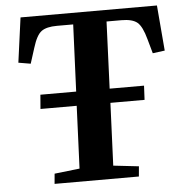

<svg xmlns="http://www.w3.org/2000/svg" viewBox="-52 -763 765 812"><g transform="rotate(-5 331.0 -357.0)"><path d="M504.9 0H147L150.9 -43L257.8 -55.2L269 -320.8H115.2L120.1 -380.9H272L284.2 -665H214.8Q170.9 -665 149.4 -649.4Q127.9 -633.8 111.8 -581.1L90.8 -515.1L39.1 -523.9L64.9 -713.9H644L660.2 -521L608.9 -514.2L591.8 -575.2Q577.1 -629.9 556.4 -647.5Q535.6 -665 488.8 -665H425.8L414.1 -380.9H560.1L557.1 -320.8H412.1L400.9 -55.2L508.8 -43Z"/></g></svg>

Font: Literata SemiBold
Style: Italic
Weight: 650
Italic angle: -2.39999°
Designer: Latin by Veronika Burian and Jose Scaglione. Greek by Irene Vlachou. Cyrillic by Vera Evstafieva
Foundry: TypeTogether
Version: Version 3.021